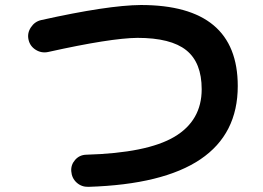

<svg xmlns="http://www.w3.org/2000/svg" viewBox="-20 -720 1040 759"><path d="M170.9 -514.6Q144.5 -508.8 121.6 -522.9Q98.6 -537.1 92.8 -563Q86.9 -588.9 102.1 -611.8Q117.2 -634.8 142.6 -640.6Q406.2 -699.2 537.1 -700.2Q919.9 -700.2 919.9 -379.9Q919.9 0 330.1 18.6Q302.7 19.5 283.2 2Q263.7 -15.6 261.7 -43Q259.8 -68.4 276.9 -87.9Q293.9 -107.4 320.3 -108.4Q561.5 -115.2 669.4 -179.2Q777.3 -243.2 777.3 -367.2Q777.3 -472.7 716.3 -521.5Q655.3 -570.3 523.4 -570.3Q417 -569.3 170.9 -514.6Z"/></svg>

Font: Rounded-X Mgen+ 1mn bold
Style: Bold
Weight: 700
Designer: [Source Han Sans]
Ryoko NISHIZUKA  (kana & ideographs); Paul D. Hunt (Latin, Greek & Cyrillic); Wenlong ZHANG  (bopomofo
Version: Version 1.059.20150602